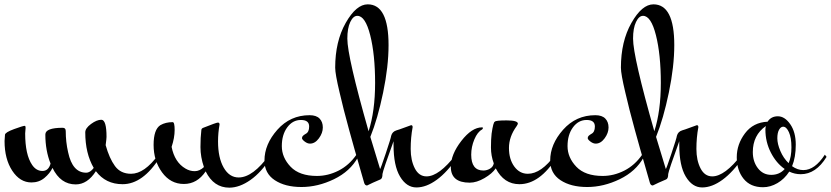

<svg xmlns="http://www.w3.org/2000/svg" viewBox="-20 -823 3830 885"><path d="M98 -234 96 -208Q96 -110 128 -63Q147 -35 175.5 -35Q204 -35 213 -69Q189 -129 189 -203Q189 -234 269 -234Q283 -234 283 -219Q283 -169 294 -121Q314 -27 377 -27Q396 -27 412 -49Q373 -116 373 -213Q373 -232 399.5 -251.5Q426 -271 447 -271Q471 -271 471 -192Q471 -184 467 -154Q484 -93 510 -57.5Q536 -22 584 -22Q646 -22 710 -110L717 -98Q639 26 545 26Q467 26 422 -34Q383 27 329 27Q259 27 222 -49Q210 -24 185 -3Q160 18 125 18Q72 18 36.5 -36Q1 -90 1 -173L3 -202Q4 -213 45 -228Q86 -243 94 -243Q98 -243 98 -234Z M908 -222Q908 -231 917 -234Q977 -258 984.5 -258Q992 -258 992 -249Q985 -210 985 -171Q985 -96 1011 -50.5Q1037 -5 1080 -5Q1146 -5 1222 -110L1229 -98Q1185 -29 1134.5 6.5Q1084 42 1037 42Q965 42 928 -33Q889 25 827.5 25Q766 25 727 -28.5Q688 -82 688 -155Q688 -226 719 -246Q743 -260 776 -260Q785 -260 785 -224Q785 -188 771 -146Q785 -75 835 -46Q855 -34 877.5 -34Q900 -34 920 -53Q904 -99 904 -145Q904 -191 908 -222Z M1405 -240Q1405 -270 1367 -270Q1329 -270 1304 -236Q1279 -202 1279 -149.5Q1279 -97 1319.5 -54.5Q1360 -12 1441 -12Q1492 -12 1540.5 -36.5Q1589 -61 1623 -110L1630 -98Q1594 -33 1519.5 3Q1445 39 1369.5 39Q1294 39 1246.5 7.5Q1199 -24 1199 -83Q1199 -158 1258.5 -225Q1318 -292 1407 -292Q1438 -292 1453 -276.5Q1468 -261 1468 -235.5Q1468 -210 1450 -185.5Q1432 -161 1409 -161Q1397 -161 1384.5 -170.5Q1372 -180 1372 -186.5Q1372 -193 1377 -197.5Q1382 -202 1389 -206Q1405 -214 1405 -240Z M1679 -218Q1709 -311 1709 -441Q1709 -571 1686.5 -660.5Q1664 -750 1627 -750Q1608 -750 1594.5 -721.5Q1581 -693 1581 -645Q1581 -562 1679 -218ZM1794 -172Q1745 -37 1743 -21Q1743 0 1733.5 4Q1724 8 1699 19L1672 32Q1662 32 1658.5 19.5Q1655 7 1639 -48.5Q1623 -104 1614 -135.5Q1605 -167 1589.5 -223.5Q1574 -280 1564.5 -317.5Q1555 -355 1545 -398Q1525 -482 1525 -511Q1525 -632 1573.5 -717.5Q1622 -803 1675 -803Q1771 -803 1771 -615Q1771 -517 1746 -396.5Q1721 -276 1687 -192L1732 -44Q1734 -44 1758 -115.5Q1782 -187 1783 -197Q1788 -216 1807 -222Q1818 -225 1846 -235.5Q1874 -246 1875 -246Q1882 -246 1882 -237Q1873 -189 1873 -136.5Q1873 -84 1892 -47Q1911 -10 1946 -10Q2004 -10 2081 -110L2088 -98Q2042 -30 1993.5 5.5Q1945 41 1899.5 41Q1854 41 1824 -9Q1794 -59 1794 -155Z M2261 -262Q2264 -268 2315.5 -268Q2367 -268 2367 -253Q2367 -250 2361 -241Q2326 -193 2326 -141Q2326 -89 2350.5 -55.5Q2375 -22 2413 -22Q2475 -22 2539 -110L2546 -98Q2468 26 2374 26Q2303 26 2265 -47Q2249 -23 2213 -2Q2177 19 2145 19Q2058 19 2058 -54Q2058 -111 2106.5 -173.5Q2155 -236 2202 -236Q2206 -236 2206 -233Q2206 -230 2202 -226Q2181 -215 2166.5 -180.5Q2152 -146 2152 -110Q2152 -37 2208 -37Q2224 -37 2238.5 -45.5Q2253 -54 2256 -70Q2243 -105 2243 -143Q2243 -181 2246 -207Q2254 -262 2261 -262Z M2722 -240Q2722 -270 2684 -270Q2646 -270 2621 -236Q2596 -202 2596 -149.5Q2596 -97 2636.5 -54.5Q2677 -12 2758 -12Q2809 -12 2857.5 -36.5Q2906 -61 2940 -110L2947 -98Q2911 -33 2836.5 3Q2762 39 2686.5 39Q2611 39 2563.5 7.5Q2516 -24 2516 -83Q2516 -158 2575.5 -225Q2635 -292 2724 -292Q2755 -292 2770 -276.5Q2785 -261 2785 -235.5Q2785 -210 2767 -185.5Q2749 -161 2726 -161Q2714 -161 2701.5 -170.5Q2689 -180 2689 -186.5Q2689 -193 2694 -197.5Q2699 -202 2706 -206Q2722 -214 2722 -240Z M2996 -218Q3026 -311 3026 -441Q3026 -571 3003.5 -660.5Q2981 -750 2944 -750Q2925 -750 2911.5 -721.5Q2898 -693 2898 -645Q2898 -562 2996 -218ZM3111 -172Q3062 -37 3060 -21Q3060 0 3050.5 4Q3041 8 3016 19L2989 32Q2979 32 2975.5 19.5Q2972 7 2956 -48.5Q2940 -104 2931 -135.5Q2922 -167 2906.5 -223.5Q2891 -280 2881.5 -317.5Q2872 -355 2862 -398Q2842 -482 2842 -511Q2842 -632 2890.5 -717.5Q2939 -803 2992 -803Q3088 -803 3088 -615Q3088 -517 3063 -396.5Q3038 -276 3004 -192L3049 -44Q3051 -44 3075 -115.5Q3099 -187 3100 -197Q3105 -216 3124 -222Q3135 -225 3163 -235.5Q3191 -246 3192 -246Q3199 -246 3199 -237Q3190 -189 3190 -136.5Q3190 -84 3209 -47Q3228 -10 3263 -10Q3321 -10 3398 -110L3405 -98Q3359 -30 3310.5 5.5Q3262 41 3216.5 41Q3171 41 3141 -9Q3111 -59 3111 -155Z M3615 -71Q3628 -100 3628 -144Q3628 -188 3616.5 -213.5Q3605 -239 3590 -239Q3579 -239 3571 -225Q3563 -211 3563 -185.5Q3563 -160 3577 -127Q3591 -94 3615 -71ZM3450 -122Q3450 -78 3473.5 -47.5Q3497 -17 3535 -17Q3573 -17 3597 -44Q3558 -71 3533 -120Q3508 -169 3508 -226Q3508 -232 3510 -242Q3450 -200 3450 -122ZM3497 40Q3439 40 3407.5 1Q3376 -38 3376 -98Q3376 -158 3414 -208.5Q3452 -259 3518 -262Q3534 -287 3565.5 -287Q3597 -287 3622.5 -250.5Q3648 -214 3648 -156Q3648 -98 3631 -57Q3656 -39 3683 -39Q3736 -39 3782 -110L3790 -100Q3741 -20 3671 -20Q3643 -20 3618 -32Q3596 2 3563.5 21Q3531 40 3497 40Z"/></svg>

Font: Mr Bedfort
Style: Regular
Weight: 400
Designer: Alejandro Paul
Foundry: Alejandro Paul
Version: Version 1.000